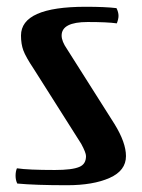

<svg xmlns="http://www.w3.org/2000/svg" viewBox="-20 -534 419 567"><path d="M178 13Q255 13 303.5 -8.5Q352 -30 352 -73Q352 -113 318 -168L178 -389Q162 -412 162 -429Q162 -469 239 -469Q297 -469 325 -465Q330 -478 330 -487Q330 -498 324 -510Q291 -514 233 -514Q42 -514 42 -429Q42 -404 49 -385Q56 -366 80 -330L220 -109Q234 -83 234 -73Q234 -49 214 -41Q193 -32 142 -32Q63 -32 30 -37Q26 -28 26 -15Q26 -2 31 8Q84 13 178 13Z"/></svg>

Font: Federant
Style: Regular
Weight: 400
Designer: Olexa M. Volochay, Alexei Vanyashin, Otto Ludwig Naegele
Foundry: Cyreal (www.cyreal.org)
Version: Version 1.011; ttfautohint (v1.4.1)